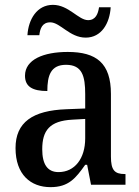

<svg xmlns="http://www.w3.org/2000/svg" viewBox="-20 -761 573 791"><path d="M333 -606C398 -606 432 -665 436 -731H388C384 -704 374 -678 343 -678C303 -678 263 -741 198 -741C132 -741 97 -681 93 -616H142C145 -643 154 -669 187 -669C228 -669 267 -606 333 -606ZM188 10C263 10 292 -27 331 -82H339L355 0H497V-44H494C452 -44 437 -60 437 -116V-374C437 -501 377 -547 259 -547C160 -547 83 -516 83 -449C83 -404 114 -386 175 -386C175 -450 189 -494 252 -494C319 -494 331 -447 331 -373V-314L254 -311C114 -306 44 -257 44 -151C44 -41 107 10 188 10ZM221 -52C175 -52 154 -85 154 -146C154 -223 184 -263 278 -268L331 -271V-191C331 -108 288 -52 221 -52Z"/></svg>

Font: Noto Serif Devanagari SemiCondensed Medium
Style: Regular
Weight: 500
Width: 4
Designer: Universal Thirst, Indian Type Foundry and the Monotype Design Team
Foundry: Monotype Imaging Inc.
Version: Version 2.004